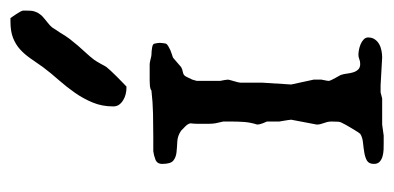

<svg xmlns="http://www.w3.org/2000/svg" viewBox="-213 -536 753 367"><g transform="rotate(-90 163.5 -352.5)"><path d="M33.7 -14.2Q33.7 -23.9 40 -27.6Q46.4 -31.2 55.7 -32.7Q64.9 -34.2 74.7 -35.2Q84.5 -36.1 91.3 -40.5Q91.8 -41 92.3 -42Q93.8 -43.5 93.8 -43.9Q95.2 -45.9 97.9 -50.3Q100.6 -54.7 103.3 -59.3Q106 -64 108.4 -68.1Q110.8 -72.3 111.3 -73.7Q113.8 -77.6 114.3 -81.8Q114.7 -85.9 114.7 -94.7Q114.7 -100.1 113.8 -103.5Q112.8 -106.9 111.8 -109.9Q110.8 -112.8 109.9 -116Q108.9 -119.1 108.9 -123.5L118.2 -172.4Q118.2 -174.3 117.4 -179Q116.7 -183.6 114.7 -195.3V-218.8Q113.8 -220.2 111.3 -226.8Q108.9 -233.4 108.9 -237.3Q112.8 -249.5 113.8 -261.5Q114.7 -273.4 114.7 -286.1V-302.2L111.3 -317.4Q110.4 -323.2 110.4 -329.3Q110.4 -335.4 110.4 -341.3Q110.4 -346.7 110.4 -352.5Q110.4 -358.4 111.3 -364.7Q110.4 -370.1 105 -375.2Q99.6 -380.4 97.2 -382.8Q87.4 -389.6 76.4 -390.1Q65.4 -390.6 55.9 -391.6Q46.4 -392.6 40 -397.7Q33.7 -402.8 33.7 -418.9Q33.7 -428.7 42 -431.9Q50.3 -435.1 58.1 -436H85.9Q108.4 -436 130.1 -436.5Q151.9 -437 173.8 -439.5Q177.2 -441.9 182.1 -442.4Q187 -442.9 192.4 -442.9H224.6Q225.6 -442.9 228.3 -442.4Q231 -441.9 233.9 -441.2Q236.8 -440.4 239.3 -439.9Q241.7 -439.5 242.2 -439.5Q249 -439.5 256.3 -438.2Q263.7 -437 263.7 -433.1Q264.2 -430.7 264.6 -428.5Q265.1 -426.3 265.1 -423.8Q265.1 -420.9 264.6 -417.7Q264.2 -414.6 263.7 -412.1Q262.7 -409.7 259 -407.5Q255.4 -405.3 251 -403.3Q246.6 -401.4 242.2 -400.1Q237.8 -398.9 236.3 -397.9L218.8 -382.8Q214.8 -380.4 209 -379.4Q203.1 -378.4 200.7 -373.5Q200.2 -372.6 198 -368.2Q195.8 -363.8 194.8 -361.3Q194.3 -360.4 193.4 -356.4Q192.9 -354.5 192.4 -353V-308.1Q192.4 -307.1 193.4 -303Q194.3 -298.8 194.8 -293Q194.8 -292 193.8 -288.6Q192.9 -285.2 191.7 -281.2Q190.4 -277.3 189.7 -273.9Q189 -270.5 189 -269.5V-228L185.5 -172.4L194.8 -129.4V-114.7Q194.8 -113.8 193.6 -108.4Q192.4 -103 192.4 -100.6Q192.4 -99.1 194.1 -95.5Q195.8 -91.8 198 -87.9Q200.2 -84 202.1 -80.6Q204.1 -77.1 204.1 -76.2Q205.6 -71.8 206.3 -65.7Q207 -59.6 208.7 -54Q210.4 -48.3 214.1 -44.4Q217.8 -40.5 224.6 -40.5Q230 -40.5 233.9 -42.2Q237.8 -43.9 242.2 -43.9Q245.6 -43.9 251.2 -43Q256.8 -42 262.2 -39.8Q267.6 -37.6 271.5 -33.9Q275.4 -30.3 275.4 -25.4Q275.4 -17.6 271.7 -12.5Q268.1 -7.3 262.5 -4.2Q256.8 -1 250 0.2Q243.2 1.5 237.3 1.5L184.1 -1.5H170.4Q169.4 -1.5 164.6 0Q159.7 1.5 158.7 1.5H108.9L87.9 4.4H72.8Q67.4 4.4 60.8 4.2Q54.2 3.9 48.1 2.2Q42 0.5 37.8 -3.4Q33.7 -7.3 33.7 -14.2ZM143.6 -512.7Q143.6 -533.7 150.9 -551.5Q158.2 -569.3 169.4 -585.4Q180.7 -601.6 193.8 -616.5Q207 -631.3 218.8 -647Q228 -660.2 235.8 -671.4Q243.7 -682.6 252.9 -690.9Q262.2 -699.2 274.7 -704.1Q287.1 -709 305.7 -709H312.5Q313.5 -707.5 315.7 -704.3Q317.9 -701.2 320.3 -697.5Q322.8 -693.8 324.7 -690.2Q326.7 -686.5 326.7 -685.1V-678.2Q326.7 -671.4 326.2 -667.5Q325.7 -663.6 322.8 -657.2Q319.3 -651.4 315.7 -647.9Q312 -644.5 308.3 -641.6Q304.7 -638.7 301 -635.7Q297.4 -632.8 293.9 -628.4Q292.5 -626.5 289.1 -620.8Q285.6 -615.2 284.7 -614.3Q278.8 -604 272.5 -595.7Q266.1 -587.4 259.8 -580.1Q253.4 -572.8 246.6 -565.4Q239.7 -558.1 232.9 -549.3Q231.9 -547.9 229.7 -544.4Q227.5 -541 225.3 -536.9Q223.1 -532.7 221.2 -529.3Q219.2 -525.9 218.8 -525.4Q216.8 -522.9 211.7 -517.3Q206.5 -511.7 200.7 -505.9Q194.8 -500 189.2 -494.6Q183.6 -489.3 181.6 -487.3H178.2Q172.9 -487.3 167 -488.8Q161.1 -490.2 155.8 -493.4Q150.4 -496.6 147 -501.2Q143.6 -505.9 143.6 -512.7Z"/></g></svg>

Font: IM FELL English SC
Style: Regular
Weight: 400
Designer: Igino Marini
Foundry: Igino Marini
Version: 3.00